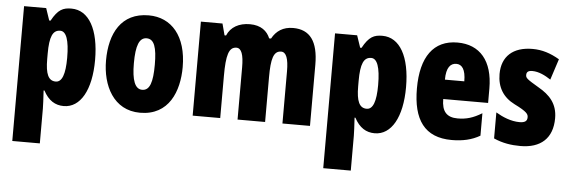

<svg xmlns="http://www.w3.org/2000/svg" viewBox="-51 -724 3332 1125"><g transform="rotate(5 1615.5 -161.5)"><path d="M328 -563C279 -563 249 -550 212 -482H204L180 -553H50V240H212V35C212 14 210 -21 207 -71H212C242 -14 282 10 332 10C430 10 492 -98 492 -275C492 -454 431 -563 328 -563ZM274 -428C309 -428 328 -378 328 -273C328 -177 310 -129 273 -129C230 -129 212 -168 212 -256V-288C212 -388 230 -428 274 -428Z M1007 -278C1007 -460 917 -563 783 -563C621 -563 556 -437 556 -278C556 -132 624 10 781 10C951 10 1007 -136 1007 -278ZM720 -276C720 -380 739 -428 782 -428C827 -428 843 -379 843 -278C843 -176 827 -125 782 -125C739 -125 720 -177 720 -276Z M1632 -563C1573 -563 1533 -536 1508 -490H1497C1480 -532 1443 -563 1378 -563C1314 -563 1265 -536 1244 -485H1235L1217 -553H1090V0H1252V-248C1252 -369 1266 -419 1311 -419C1341 -419 1354 -381 1354 -307V0H1516V-264C1516 -371 1529 -419 1574 -419C1604 -419 1618 -381 1618 -307V0H1780V-360C1780 -497 1731 -563 1632 -563Z M2157 -563C2108 -563 2078 -550 2041 -482H2033L2009 -553H1879V240H2041V35C2041 14 2039 -21 2036 -71H2041C2071 -14 2111 10 2161 10C2259 10 2321 -98 2321 -275C2321 -454 2260 -563 2157 -563ZM2103 -428C2138 -428 2157 -378 2157 -273C2157 -177 2139 -129 2102 -129C2059 -129 2041 -168 2041 -256V-288C2041 -388 2059 -428 2103 -428Z M2599 -562C2458 -562 2385 -459 2385 -274C2385 -90 2454 10 2614 10C2678 10 2732 -2 2780 -30V-162C2729 -131 2689 -119 2638 -119C2574 -119 2544 -151 2544 -225H2808V-310C2808 -472 2731 -562 2599 -562ZM2603 -437C2636 -437 2658 -409 2658 -339H2544C2544 -411 2569 -437 2603 -437Z M3207 -170C3207 -255 3161 -304 3094 -342C3023 -384 3016 -390 3016 -408C3016 -426 3027 -434 3050 -434C3088 -434 3126 -415 3159 -393L3199 -516C3146 -547 3097 -563 3040 -563C2925 -563 2860 -503 2860 -400C2860 -322 2895 -265 2963 -231C3040 -193 3046 -179 3046 -161C3046 -138 3031 -129 3001 -129C2951 -129 2901 -150 2861 -174V-21C2912 2 2964 10 3018 10C3137 10 3207 -51 3207 -170Z"/></g></svg>

Font: Noto Sans Lao ExtraCondensed Black
Style: Regular
Weight: 900
Width: 2
Designer: Monotype Design Team
Foundry: Monotype Imaging Inc.
Version: Version 2.003